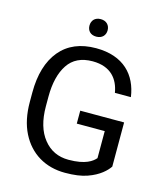

<svg xmlns="http://www.w3.org/2000/svg" viewBox="-129 -984 939 1092"><g transform="rotate(15 340.5 -438.5)"><path d="M349.6 -354V-277.8H514.2V-118.7C495.6 -97.2 457.5 -66.9 356.9 -66.9C295.9 -66.9 247.1 -89.8 210 -136.2C172.9 -182.1 154.3 -246.1 154.3 -328.1V-384.3C154.3 -463.9 169.9 -527.3 200.7 -573.7C231.4 -620.1 279.8 -643.6 345.7 -643.6C454.6 -643.6 501 -579.6 513.7 -502.9H607.9C590.3 -628.9 508.3 -720.7 345.7 -720.7C253.9 -720.7 183.1 -690.9 133.8 -631.8C84.5 -572.3 59.6 -489.3 59.6 -383.3V-328.1C59.6 -257.3 72.3 -196.3 97.7 -146C148.4 -44.9 241.2 9.8 356.4 9.8C409.7 9.8 453.1 3.9 486.8 -8.3C554.2 -31.7 590.3 -67.9 607.9 -93.8V-354ZM274.9 -835.4C274.9 -806.6 293 -784.2 328.1 -784.2C362.8 -784.2 381.8 -806.6 381.8 -835.4C381.8 -864.3 362.8 -887.2 328.1 -887.2C293 -887.2 274.9 -864.3 274.9 -835.4Z"/></g></svg>

Font: Vazirmatn
Style: Regular
Weight: 400
Designer: Saber Rastikerdar
Foundry: Saber Rastikerdar
Version: Version 33.003